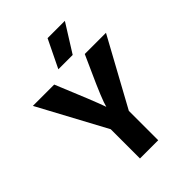

<svg xmlns="http://www.w3.org/2000/svg" viewBox="-252 -1022 1146 1146"><g transform="rotate(-45 321.5 -449.0)"><path d="M396 -721H275L361 -898H507ZM397 0H243V-247L13 -674H193Q294 -432 319 -360Q329 -405 407 -576L451 -674H630L397 -248Z"/></g></svg>

Font: Hind Kochi
Style: Bold
Weight: 700
Designer: Dhruvi Tolia
Foundry: Indian Type Foundry
Version: Version 0.702;PS 1.0;hotconv 1.0.81;makeotf.lib2.5.63406